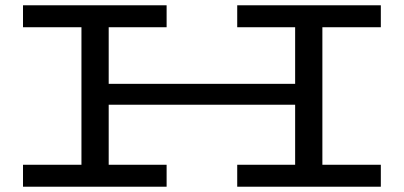

<svg xmlns="http://www.w3.org/2000/svg" viewBox="-20 -706 1527 726"><path d="M1199 -603V-83H1420V0H877V-83H1096V-310H391V-83H610V0H67V-83H288V-603H67V-686H610V-603H391V-389H1096V-603H877V-686H1420V-603Z"/></svg>

Font: BioRhyme Expanded
Style: Regular
Weight: 400
Width: 7
Designer: Aoife Mooney
Foundry: Aoife Mooney Type
Version: Version 1.000